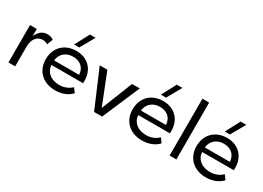

<svg xmlns="http://www.w3.org/2000/svg" viewBox="-19 -1487 3041 2223"><g transform="rotate(30 1502.0 -375.0)"><path d="M357 -406 388 -484C366 -500 340 -510 303 -510C244 -510 195 -474 165 -403V-500H75V0H165V-263C165 -382 232 -426 288 -426C314 -426 338 -418 357 -406Z M629 -560H698L806 -752H731ZM430 -250C430 -94 539 10 703 10C793 10 872 -23 918 -76L876 -132C837 -93 779 -68 715 -68C603 -67 526 -129 520 -224H944V-258C944 -408 843 -510 693 -510C535 -510 430 -406 430 -250ZM521 -285C530 -375 597 -433 693 -433C788 -433 852 -376 855 -285Z M1439 -500 1274 -84 1109 -500H1007L1220 0H1328L1542 -500Z M1790 -560H1859L1967 -752H1892ZM1591 -250C1591 -94 1700 10 1864 10C1954 10 2033 -23 2079 -76L2037 -132C1998 -93 1940 -68 1876 -68C1764 -67 1687 -129 1681 -224H2105V-258C2105 -408 2004 -510 1854 -510C1696 -510 1591 -406 1591 -250ZM1682 -285C1691 -375 1758 -433 1854 -433C1949 -433 2013 -376 2016 -285Z M2230 -760V0H2320V-760Z M2644 -560H2713L2821 -752H2746ZM2445 -250C2445 -94 2554 10 2718 10C2808 10 2887 -23 2933 -76L2891 -132C2852 -93 2794 -68 2730 -68C2618 -67 2541 -129 2535 -224H2959V-258C2959 -408 2858 -510 2708 -510C2550 -510 2445 -406 2445 -250ZM2536 -285C2545 -375 2612 -433 2708 -433C2803 -433 2867 -376 2870 -285Z"/></g></svg>

Font: Gully
Style: Regular
Weight: 400
Designer: jaikishan Patel
Foundry: MagicType
Version: Version 1.000;Glyphs 3.2 (3242)